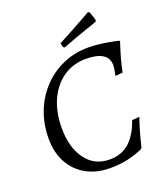

<svg xmlns="http://www.w3.org/2000/svg" viewBox="-152 -933 904 1048"><g transform="rotate(-20 300.5 -409.0)"><path d="M307 12Q229 12 170 -20.5Q111 -53 78 -112.5Q45 -172 45 -253Q45 -337 73 -409Q101 -481 151.5 -534.5Q202 -588 270 -618Q338 -648 417 -648Q447 -648 477.5 -644.5Q508 -641 533.5 -636.5Q559 -632 574.5 -628.5Q590 -625 590 -625L593 -619Q593 -619 585.5 -597Q578 -575 567.5 -537.5Q557 -500 548 -455L505 -451Q505 -451 507 -461.5Q509 -472 511.5 -486Q514 -500 514 -510Q514 -594 383 -594Q310 -594 253 -555Q196 -516 164 -446Q132 -376 132 -282Q132 -170 182.5 -101.5Q233 -33 322 -33Q366 -33 401 -50.5Q436 -68 462.5 -103.5Q489 -139 508 -193L551 -197Q551 -197 546 -182Q541 -167 533.5 -143Q526 -119 518.5 -91Q511 -63 505 -37L499 -28Q499 -28 475 -18Q451 -8 408 2Q365 12 307 12ZM504 -766Q504 -766 487 -760Q470 -754 440.5 -744Q411 -734 374 -720.5Q337 -707 298 -692L290 -697L284 -721Q319 -739 354.5 -758.5Q390 -778 419 -794Q448 -810 465.5 -820Q483 -830 483 -830L492 -824L508 -776Z"/></g></svg>

Font: Alegreya
Style: Italic
Weight: 400
Italic angle: -7°
Designer: Juan Pablo del Peral
Foundry: Huerta Tipografica
Version: Version 2.009